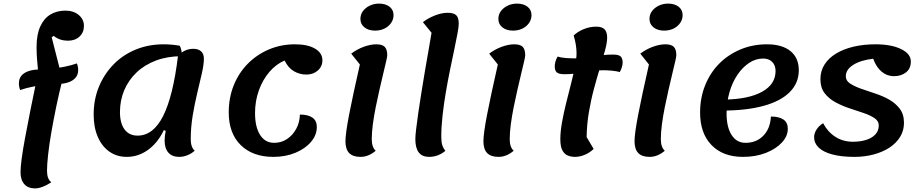

<svg xmlns="http://www.w3.org/2000/svg" viewBox="-20 -846 5119 1066"><path d="M174 200Q136 200 115 176.5Q94 153 94 110Q94 56 119 -79.5Q144 -215 192 -445Q188 -485 185.5 -519Q183 -553 183 -584Q183 -654 203.5 -699Q224 -744 260 -765.5Q296 -787 343 -787Q388 -787 417 -763Q446 -739 446 -702Q446 -666 421.5 -643Q397 -620 357 -620Q335 -620 315 -626.5Q295 -633 278 -647L267 -639L327 -404Q308 -330 292.5 -255Q277 -180 265 -111Q253 -42 247 13.5Q241 69 241 102Q241 148 265 166Q213 200 174 200ZM92 -346Q85 -364 85 -383Q85 -410 99.5 -426.5Q114 -443 139.5 -451.5Q165 -460 197 -460Q226 -460 263.5 -464Q301 -468 338.5 -475.5Q376 -483 407 -494Q414 -476 414 -457Q414 -431 399 -414Q384 -397 358.5 -388.5Q333 -380 302 -380Q273 -380 235.5 -376Q198 -372 160.5 -364.5Q123 -357 92 -346Z M684 25Q629 25 587.5 -4Q546 -33 523 -86Q500 -139 500 -210Q500 -294 529.5 -365Q559 -436 611 -489Q663 -542 734 -571Q805 -600 889 -600Q933 -600 978 -592Q984 -581 987 -566Q990 -551 990 -534Q911 -534 847.5 -510.5Q784 -487 739 -444.5Q694 -402 670 -345.5Q646 -289 646 -224Q646 -162 671.5 -127.5Q697 -93 744 -93Q831 -93 886 -202.5Q941 -312 968 -534Q984 -554 1006 -564.5Q1028 -575 1053 -575Q1081 -575 1096.5 -561Q1112 -547 1112 -520Q1112 -489 1101 -440Q1090 -391 1075.5 -331Q1061 -271 1050 -205Q1039 -139 1039 -73Q1039 -29 1061 -9Q1041 8 1019 16.5Q997 25 975 25Q936 25 915 1.5Q894 -22 894 -66Q894 -78 895.5 -91.5Q897 -105 900 -119L890 -124Q856 -53 802 -14Q748 25 684 25Z M1498 25Q1383 25 1316.5 -40.5Q1250 -106 1250 -222Q1250 -304 1278 -373Q1306 -442 1356 -492.5Q1406 -543 1473 -571.5Q1540 -600 1618 -600Q1688 -600 1729 -576Q1770 -552 1770 -511Q1770 -477 1744.5 -454.5Q1719 -432 1681 -432Q1644 -432 1612 -450.5Q1580 -469 1560 -510Q1513 -490 1476 -447Q1439 -404 1417.5 -345Q1396 -286 1396 -218Q1396 -141 1424 -97Q1452 -53 1502 -53Q1542 -53 1573.5 -74Q1605 -95 1624.5 -130.5Q1644 -166 1645 -210Q1690 -210 1714.5 -193Q1739 -176 1739 -141Q1739 -96 1706.5 -58Q1674 -20 1619.5 2.5Q1565 25 1498 25Z M1982 25Q1939 25 1918.5 3.5Q1898 -18 1898 -62Q1898 -83 1903 -119.5Q1908 -156 1918 -208Q1928 -260 1943 -330Q1958 -400 1978 -488L1930 -548Q1961 -572 1999 -586Q2037 -600 2069 -600Q2102 -600 2116 -586Q2130 -572 2130 -539Q2130 -531 2123.5 -503.5Q2117 -476 2107.5 -436Q2098 -396 2087 -348.5Q2076 -301 2066 -251Q2056 -201 2050 -155.5Q2044 -110 2044 -73Q2044 -51 2049.5 -35Q2055 -19 2066 -9Q2026 25 1982 25ZM2062 -676Q2026 -676 2003.5 -694Q1981 -712 1981 -741Q1981 -766 1995.5 -785Q2010 -804 2033.5 -815Q2057 -826 2084 -826Q2121 -826 2143 -808.5Q2165 -791 2165 -762Q2165 -738 2151 -718Q2137 -698 2114 -687Q2091 -676 2062 -676Z M2363 25Q2324 25 2305 0.5Q2286 -24 2286 -74Q2286 -92 2290.5 -130Q2295 -168 2302.5 -220Q2310 -272 2319.5 -331Q2329 -390 2339 -450Q2349 -510 2359 -565Q2369 -620 2376 -664L2328 -723Q2358 -746 2395.5 -760.5Q2433 -775 2465 -775Q2499 -775 2513 -761.5Q2527 -748 2527 -715Q2527 -698 2520 -660Q2513 -622 2502 -570Q2491 -518 2478.5 -457.5Q2466 -397 2455 -332Q2444 -267 2437 -204Q2430 -141 2430 -85Q2430 -57 2436 -39Q2442 -21 2453 -9Q2435 7 2411.5 16Q2388 25 2363 25Z M2748 25Q2705 25 2684.5 3.5Q2664 -18 2664 -62Q2664 -83 2669 -119.5Q2674 -156 2684 -208Q2694 -260 2709 -330Q2724 -400 2744 -488L2696 -548Q2727 -572 2765 -586Q2803 -600 2835 -600Q2868 -600 2882 -586Q2896 -572 2896 -539Q2896 -531 2889.5 -503.5Q2883 -476 2873.5 -436Q2864 -396 2853 -348.5Q2842 -301 2832 -251Q2822 -201 2816 -155.5Q2810 -110 2810 -73Q2810 -51 2815.5 -35Q2821 -19 2832 -9Q2792 25 2748 25ZM2828 -676Q2792 -676 2769.5 -694Q2747 -712 2747 -741Q2747 -766 2761.5 -785Q2776 -804 2799.5 -815Q2823 -826 2850 -826Q2887 -826 2909 -808.5Q2931 -791 2931 -762Q2931 -738 2917 -718Q2903 -698 2880 -687Q2857 -676 2828 -676Z M3173 25Q3151 25 3132.5 17.5Q3114 10 3102.5 -11Q3091 -32 3091 -73Q3091 -114 3100 -165Q3109 -216 3122.5 -270.5Q3136 -325 3149.5 -377.5Q3163 -430 3172 -475Q3181 -520 3181 -551Q3181 -573 3177 -598Q3173 -623 3165 -649Q3188 -671 3221.5 -684.5Q3255 -698 3290 -698Q3322 -698 3336.5 -683.5Q3351 -669 3351 -636Q3351 -610 3339.5 -567.5Q3328 -525 3311.5 -471Q3295 -417 3278 -354Q3261 -291 3249.5 -223Q3238 -155 3237 -85L3276 -19Q3253 3 3225.5 14Q3198 25 3173 25ZM3114 -434Q3083 -434 3071.5 -444Q3060 -454 3060 -477Q3060 -489 3063.5 -503Q3067 -517 3076 -532Q3094 -526 3120 -524Q3146 -522 3168 -522Q3222 -522 3276 -532.5Q3330 -543 3384 -543Q3415 -543 3426 -532.5Q3437 -522 3437 -499Q3437 -488 3433 -474Q3429 -460 3421 -446Q3404 -451 3378 -453.5Q3352 -456 3331 -456Q3278 -456 3223 -445Q3168 -434 3114 -434Z M3587 25Q3544 25 3523.5 3.5Q3503 -18 3503 -62Q3503 -83 3508 -119.5Q3513 -156 3523 -208Q3533 -260 3548 -330Q3563 -400 3583 -488L3535 -548Q3566 -572 3604 -586Q3642 -600 3674 -600Q3707 -600 3721 -586Q3735 -572 3735 -539Q3735 -531 3728.5 -503.5Q3722 -476 3712.5 -436Q3703 -396 3692 -348.5Q3681 -301 3671 -251Q3661 -201 3655 -155.5Q3649 -110 3649 -73Q3649 -51 3654.5 -35Q3660 -19 3671 -9Q3631 25 3587 25ZM3667 -676Q3631 -676 3608.5 -694Q3586 -712 3586 -741Q3586 -766 3600.5 -785Q3615 -804 3638.5 -815Q3662 -826 3689 -826Q3726 -826 3748 -808.5Q3770 -791 3770 -762Q3770 -738 3756 -718Q3742 -698 3719 -687Q3696 -676 3667 -676Z M4105 25Q3994 25 3930.5 -40.5Q3867 -106 3867 -221Q3867 -303 3895 -372.5Q3923 -442 3973 -492.5Q4023 -543 4091 -571.5Q4159 -600 4239 -600Q4322 -600 4368.5 -562.5Q4415 -525 4415 -456Q4415 -385 4364.5 -334.5Q4314 -284 4218.5 -258Q4123 -232 3988 -232L4000 -293Q4136 -295 4211 -336.5Q4286 -378 4286 -452Q4286 -483 4267.5 -502Q4249 -521 4217 -521Q4176 -521 4139.5 -497Q4103 -473 4074.5 -431Q4046 -389 4030 -333.5Q4014 -278 4014 -216Q4014 -140 4042 -96.5Q4070 -53 4119 -53Q4180 -53 4218.5 -93Q4257 -133 4260 -199Q4305 -199 4329.5 -182.5Q4354 -166 4354 -131Q4354 -90 4321 -54.5Q4288 -19 4232 3Q4176 25 4105 25Z M4724 25Q4651 25 4601 11.5Q4551 -2 4525.5 -26.5Q4500 -51 4500 -84Q4500 -105 4513 -126Q4526 -147 4550 -162Q4576 -113 4618.5 -86Q4661 -59 4716 -59Q4754 -59 4786.5 -68.5Q4819 -78 4839 -98.5Q4859 -119 4859 -150Q4859 -174 4835.5 -190Q4812 -206 4775 -218.5Q4738 -231 4697 -244.5Q4656 -258 4619 -278Q4582 -298 4558.5 -328.5Q4535 -359 4535 -406Q4535 -452 4558 -488Q4581 -524 4622.5 -549Q4664 -574 4719.5 -587Q4775 -600 4840 -600Q4929 -600 4983 -573.5Q5037 -547 5037 -505Q5037 -465 5010 -444Q4983 -423 4943 -423Q4905 -423 4875 -448Q4845 -473 4828 -520Q4759 -512 4717.5 -486Q4676 -460 4676 -422Q4676 -398 4699.5 -382.5Q4723 -367 4759 -354Q4795 -341 4837 -327.5Q4879 -314 4915 -294Q4951 -274 4975 -243Q4999 -212 4999 -164Q4999 -121 4977.5 -86Q4956 -51 4918.5 -26.5Q4881 -2 4831 11.5Q4781 25 4724 25Z"/></svg>

Font: Lemonada Medium
Style: Regular
Weight: 500
Designer: Mohamed Gaber (Arabic), Eduardo Tunni (Latin)
Foundry: Kief Type Foundry
Version: Version 4.004; ttfautohint (v1.8.2)